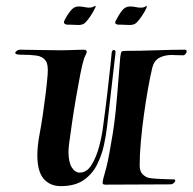

<svg xmlns="http://www.w3.org/2000/svg" viewBox="-20 -627 655 653"><path d="M187 6Q150 6 128.5 -19Q107 -44 107 -99Q107 -115 109 -133.5Q111 -152 115 -173Q120 -199 125.5 -236Q131 -273 135.5 -310Q140 -347 142 -373Q145 -407 135 -421Q125 -435 104 -438Q83 -441 51 -441Q32 -441 32 -447Q32 -451 37.5 -454.5Q43 -458 48 -458L110 -457Q130 -457 148.5 -456.5Q167 -456 183 -456Q208 -456 228 -457Q248 -458 264 -458Q275 -458 275 -451Q275 -447 271.5 -440.5Q268 -434 266 -428Q260 -410 253 -374Q246 -338 238.5 -294.5Q231 -251 225 -209.5Q219 -168 215 -138Q214 -131 213.5 -124Q213 -117 213 -110Q213 -76 224 -58Q235 -40 251 -40Q275 -40 291 -65.5Q307 -91 317 -128Q327 -165 331 -200Q339 -258 345 -310Q351 -362 355 -399Q359 -436 360 -449Q362 -457 367 -457Q373 -457 373 -449L344 -196Q341 -168 333.5 -133.5Q326 -99 310 -67Q294 -35 264.5 -14.5Q235 6 187 6ZM338 1Q329 1 329 -5Q329 -14 338 -44Q347 -74 358 -141Q368 -195 373.5 -250Q379 -305 382.5 -353Q386 -401 389 -433Q391 -448 393.5 -451Q396 -454 406 -454Q455 -454 511.5 -456Q568 -458 608 -458Q615 -458 615 -452Q615 -448 610.5 -443Q606 -438 601 -439Q587 -439 577.5 -439.5Q568 -440 563 -440Q540 -440 522 -430.5Q504 -421 498 -397Q491 -368 483.5 -326Q476 -284 469.5 -237Q463 -190 459 -145Q455 -100 455 -64Q455 -44 465.5 -34Q476 -24 486 -22Q497 -20 514 -19Q531 -18 546.5 -17.5Q562 -17 570 -17H571Q576 -17 576 -13Q576 -9 571 -4.5Q566 0 560 0Q503 0 450 0.5Q397 1 338 1ZM247 -542Q240 -542 233.5 -542.5Q227 -543 220 -543H213Q193 -543 199 -557Q209 -577 220.5 -591Q232 -605 247 -605Q258 -605 267 -603Q276 -601 284 -601Q290 -601 295 -603Q300 -605 302 -606Q304 -608 305 -606.5Q306 -605 304 -601Q301 -594 293.5 -581.5Q286 -569 278 -559Q270 -549 265 -546Q257 -542 247 -542ZM421 -542Q414 -542 407.5 -542.5Q401 -543 394 -543H387Q366 -543 374 -557Q384 -577 395 -591Q406 -605 422 -605Q433 -605 441.5 -603Q450 -601 458 -601Q471 -601 476 -606Q479 -609 479 -605Q479 -600 471.5 -587Q464 -574 454.5 -561.5Q445 -549 439 -546Q431 -542 421 -542Z"/></svg>

Font: Tapestry
Style: Regular
Weight: 400
Designer: Robert E. Leuschke
Foundry: Robert E. Leuschke
Version: Version 1.010; ttfautohint (v1.8.4.7-5d5b)